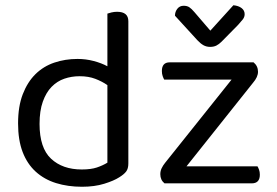

<svg xmlns="http://www.w3.org/2000/svg" viewBox="-20 -700 1056 733"><path d="M470 -76Q470 -56 461.5 -45Q453 -34 435 -23Q415 -10 378 1.5Q341 13 293 13Q239 13 194 -1Q149 -15 116.5 -44.5Q84 -74 66.5 -119.5Q49 -165 49 -229Q49 -294 67 -340.5Q85 -387 115.5 -417Q146 -447 187.5 -461Q229 -475 276 -475Q308 -475 338 -467Q368 -459 390 -447V-648Q395 -650 405.5 -652.5Q416 -655 427 -655Q470 -655 470 -619ZM390 -375Q370 -389 344 -399Q318 -409 284 -409Q253 -409 225.5 -399.5Q198 -390 177 -368.5Q156 -347 143.5 -312Q131 -277 131 -227Q131 -135 175 -94Q219 -53 292 -53Q327 -53 349.5 -60.5Q372 -68 390 -79ZM608 0Q592 -13 592 -35Q592 -47 597 -57.5Q602 -68 610 -78L864 -396H607Q604 -401 601 -409.5Q598 -418 598 -429Q598 -462 628 -462H948Q965 -448 965 -426Q965 -406 946 -384L692 -65H963Q966 -60 969 -52Q972 -44 972 -33Q972 0 941 0ZM783 -583 871 -680Q891 -678 902.5 -669Q914 -660 914 -646Q914 -635 907 -626Q900 -617 889 -605L826 -541Q816 -531 806 -526Q796 -521 782 -521Q768 -521 756.5 -527.5Q745 -534 733 -547L648 -640Q648 -655 657 -666.5Q666 -678 681 -678Q694 -678 702.5 -672.5Q711 -667 722 -654Z"/></svg>

Font: Baloo Chettan 2
Style: Regular
Weight: 400
Designer: Maithili Shingre, Unnati Kotecha and Ek Type
Foundry: Ek Type
Version: Version 1.640;hotconv 1.0.111;makeotfexe 2.5.65597; ttfautoh